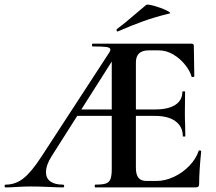

<svg xmlns="http://www.w3.org/2000/svg" viewBox="-32 -815 940 835"><path d="M-7 -12Q35 -12 69.5 -39Q104 -66 147 -132L435 -574Q448 -592 448 -599Q448 -608 431.5 -610.5Q415 -613 371 -613Q368 -613 368 -619Q368 -625 371 -625H801Q811 -625 811 -616L813 -483Q813 -481 807.5 -480Q802 -479 801 -482Q795 -505 774 -532Q753 -559 722.5 -577.5Q692 -596 658 -596H616Q587 -596 573 -583Q559 -570 559 -543V-85Q559 -56 570 -42Q581 -28 605 -28H649Q686 -28 724.5 -46Q763 -64 792 -94.5Q821 -125 832 -159Q832 -161 835 -161Q838 -161 840.5 -160Q843 -159 843 -157Q834 -69 834 -15Q834 -7 830.5 -3.5Q827 0 819 0H382Q380 0 380 -6Q380 -12 382 -12Q414 -12 428.5 -17Q443 -22 448.5 -36.5Q454 -51 454 -81V-589L490 -604L194 -138Q168 -98 168 -66Q168 -40 187 -26Q206 -12 242 -12Q247 -12 247 -6Q247 0 242 0Q221 0 181 -2Q135 -4 101 -4Q76 -4 42 -2Q12 0 -7 0Q-12 0 -12 -6Q-12 -12 -7 -12ZM305 -339H535L542 -311H290ZM641 -311H482V-339H642Q700 -339 730.5 -359Q761 -379 761 -415Q761 -418 767 -418Q773 -418 773 -415L772 -325Q772 -293 773 -277L774 -223Q774 -221 768.5 -221Q763 -221 763 -223Q763 -264 731.5 -287.5Q700 -311 641 -311ZM480 -678Q476 -678 475 -682.5Q474 -687 477 -689Q506 -710 558 -755Q588 -781 603 -793Q608 -798 638.5 -789.5Q669 -781 692.5 -769.5Q716 -758 704 -756Q642 -741 590.5 -722.5Q539 -704 482 -679Z"/></svg>

Font: Cormorant Garamond
Style: Bold
Weight: 700
Designer: Christian Thalmann (Catharsis Fonts)
Foundry: Catharsis Fonts
Version: Version 4.000